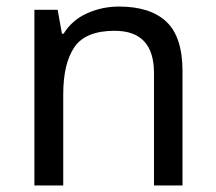

<svg xmlns="http://www.w3.org/2000/svg" viewBox="-20 -566 658 586"><path d="M343 -546Q439 -546 488 -499.5Q537 -453 537 -349V0H450V-343Q450 -472 330 -472Q241 -472 207 -422Q173 -372 173 -278V0H85V-536H156L169 -463H174Q200 -505 246 -525.5Q292 -546 343 -546Z"/></svg>

Font: Noto Sans Thai Looped
Style: Regular
Weight: 400
Designer: Sasikarn Vongin, Ben Mitchell
Foundry: The Fontpad Ltd
Version: Version 1.001; ttfautohint (v1.8.4.7-5d5b)